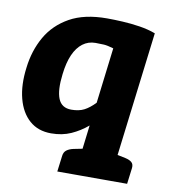

<svg xmlns="http://www.w3.org/2000/svg" viewBox="-79 -601 769 837"><g transform="rotate(10 305.5 -182.5)"><path d="M307 165 334 -57Q301 -29 262 -11.5Q223 6 174 6Q116 6 78 -27.5Q40 -61 24.5 -120.5Q9 -180 19 -257Q28 -334 63 -395.5Q98 -457 163 -493.5Q228 -530 328 -530Q358 -530 396.5 -528Q435 -526 473.5 -520Q512 -514 544 -502L462 165ZM243 -111Q277 -111 300 -123Q323 -135 347 -160L377 -406Q350 -414 334.5 -415Q319 -416 297 -416Q265 -416 240.5 -397.5Q216 -379 200.5 -344Q185 -309 179 -257Q170 -185 185 -148Q200 -111 243 -111ZM230 165 239 94Q241 77 252.5 68.5Q264 60 282 56L327 47V165ZM442 165 470 47 513 56Q531 60 540.5 68.5Q550 77 548 94L539 165Z"/></g></svg>

Font: Aleo Black
Style: Italic
Weight: 900
Italic angle: -7°
Designer: Alessio Laiso
Foundry: Alessio Laiso
Version: Version 2.001;gftools[0.9.29]